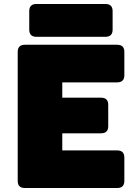

<svg xmlns="http://www.w3.org/2000/svg" viewBox="-20 -945 694 965"><path d="M569 0H105Q69 0 69 -36V-684Q69 -720 105 -720H569Q605 -720 605 -684V-567Q605 -531 569 -531H293V-454H488Q524 -454 524 -418V-311Q524 -275 488 -275H293V-189H569Q605 -189 605 -153V-36Q605 0 569 0ZM510 -760H163Q127 -760 127 -796V-889Q127 -925 163 -925H510Q546 -925 546 -889V-796Q546 -760 510 -760Z"/></svg>

Font: Bungee Tint
Style: Regular
Weight: 400
Designer: David Jonathan Ross
Foundry: David Jonathan Ross
Version: Version 2.001